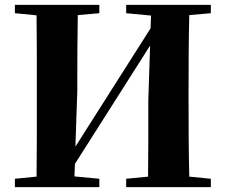

<svg xmlns="http://www.w3.org/2000/svg" viewBox="-20 -767 925 787"><path d="M844.2 -712.9 755.9 -705.1Q753.9 -628.4 753.4 -550.8Q752.9 -473.1 752.9 -395V-351.1Q752.9 -274.4 753.4 -197.3Q753.9 -120.1 755.9 -43L844.2 -34.2V0H497.1V-34.2L586.9 -43Q587.9 -118.7 587.9 -196.3Q587.9 -273.9 587.9 -355L595.2 -580.1L287.1 -95.2L285.2 -43.9L387.2 -34.2V0H41V-34.2L129.9 -43Q130.9 -118.7 130.9 -195.8Q130.9 -272.9 130.9 -351.1V-395Q130.9 -473.1 130.9 -550.3Q130.9 -627.4 129.9 -704.1L41 -712.9V-747.1H387.2V-712.9L298.8 -705.1Q297.4 -628.4 297.1 -550.8Q296.9 -473.1 296.9 -395L289.1 -166L597.2 -650.9L599.1 -703.1L497.1 -712.9V-747.1H844.2Z"/></svg>

Font: Source Han Serif JP Heavy
Style: Regular
Weight: 900
Designer: Ryoko NISHIZUKA  (kana & ideographs); Frank Grießhammer (Latin, Greek & Cyrillic); Wenlong ZHANG  (bopomofo); Sandoll Co
Foundry: Adobe Systems Incorporated
Version: Version 1.001;PS 1.001;hotconv 16.6.54;makeotf.lib2.5.65590